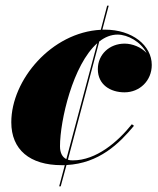

<svg xmlns="http://www.w3.org/2000/svg" viewBox="-20 -575 558 680"><path d="M365 -555H359.5L337 -469.5C162.5 -460.5 20 -292 20 -142C20 -45 85.5 10 198.5 10C202 10 206 10 209.5 10L189.5 85H195L215.5 9.5C331.5 3.5 402.5 -67 454.5 -129.5L447 -135C397 -72.5 321 -7 238 -7C231.5 -7 225.5 -7.5 220.5 -9.5L331.5 -428C351.5 -443.5 373 -452.5 396.5 -452.5C432 -452.5 478.5 -427.5 499 -387.5C480 -408 448.5 -420.5 421.5 -420.5C368 -420.5 326.5 -382.5 326.5 -330C326.5 -275 371 -248 421 -248C475 -248 517.5 -289.5 517.5 -345C517.5 -414 448.5 -470 351.5 -470C348.5 -470 345.5 -470 342.5 -470ZM192.5 -57C192.5 -147.5 238 -346 324.5 -422L215 -11.5C201.5 -18 192.5 -32.5 192.5 -57Z"/></svg>

Font: Bodoni* 24pt Fatface
Style: Italic
Weight: 900
Italic angle: -13°
Version: Version 2.3